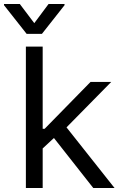

<svg xmlns="http://www.w3.org/2000/svg" viewBox="-62 -940 599 960"><path d="M144.5 -295.9 145.5 -192.4 239.3 -279.3H247.1L494.1 -530.3H390.6L161.1 -295.9ZM67.4 -707V0H151.4V-707ZM199.2 -260.7 404.3 0H510.7L257.8 -319.3ZM109.4 -824.2 37.1 -919.9H-42V-914.1L71.3 -770.5H147.5L260.7 -914.1V-919.9H180.7Z"/></svg>

Font: Pretendard Variable
Style: Regular
Weight: 400
Designer: Base glyphs from Inter by Rasmus Andersson; Hangeul glyphs from Noto Sans CJK(Source Han Sans) by Jang Soo-young and Kan
Foundry: Kil Hyung-jin
Version: Version 1.309;Glyphs 3.2 (3225)